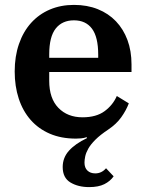

<svg xmlns="http://www.w3.org/2000/svg" viewBox="-20 -554 596 784"><path d="M344 210Q299 210 267.5 191Q236 172 236 128Q236 90 261.5 61.5Q287 33 335 10L334 6Q323 10 311 11Q299 12 290 12Q230 12 183.5 -8Q137 -28 105 -64.5Q73 -101 56.5 -151.5Q40 -202 40 -262Q40 -324 57.5 -374.5Q75 -425 107 -460.5Q139 -496 183.5 -515Q228 -534 282 -534Q336 -534 379.5 -516.5Q423 -499 453.5 -467Q484 -435 500.5 -390.5Q517 -346 517 -291V-260H181V-224Q181 -152 218.5 -113.5Q256 -75 317 -75Q373 -75 407 -100Q441 -125 457 -162L506 -132Q495 -103 475 -75Q455 -47 422 -25Q389 -3 369.5 16.5Q350 36 340.5 53Q331 70 328 84.5Q325 99 325 110Q325 131 337 142.5Q349 154 369 154Q395 154 413 133L444 166Q430 186 406 198Q382 210 344 210ZM181 -318H381V-331Q381 -403 355.5 -437Q330 -471 282 -471Q234 -471 207.5 -437.5Q181 -404 181 -332Z"/></svg>

Font: IBM Plex Serif SmBld
Style: Regular
Weight: 600
Designer: Mike Abbink, Paul van der Laan, Pieter van Rosmalen
Foundry: Bold Monday
Version: Version 3.001